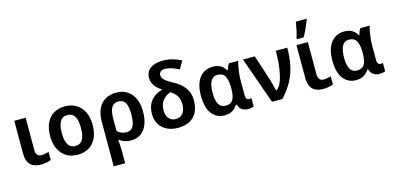

<svg xmlns="http://www.w3.org/2000/svg" viewBox="-87 -1356 4424 2153"><g transform="rotate(-15 2125.5 -279.5)"><path d="M203 -166Q203 -129 220 -110Q237 -91 266 -91Q288 -91 310 -95.5Q332 -100 352 -106V-12Q332 -3 302 3.5Q272 10 236 10Q189 10 151.5 -5.5Q114 -21 92.5 -59.5Q71 -98 71 -166V-542H203Z M908 -272Q908 -204 891 -152Q874 -100 841.5 -63.5Q809 -27 763 -8.5Q717 10 660 10Q607 10 562 -8.5Q517 -27 484 -63.5Q451 -100 433 -152Q415 -204 415 -272Q415 -362 445 -424.5Q475 -487 530.5 -519.5Q586 -552 663 -552Q734 -552 789.5 -519Q845 -486 876.5 -424Q908 -362 908 -272ZM550 -272Q550 -215 561.5 -174.5Q573 -134 597.5 -113Q622 -92 662 -92Q701 -92 725.5 -113Q750 -134 761.5 -174.5Q773 -215 773 -272Q773 -330 761.5 -369.5Q750 -409 725.5 -429.5Q701 -450 661 -450Q602 -450 576 -404Q550 -358 550 -272Z M1493 -271Q1493 -181 1467 -118Q1441 -55 1393.5 -22.5Q1346 10 1280 10Q1244 10 1209.5 -1Q1175 -12 1150 -31H1141Q1144 -10 1146.5 27Q1149 64 1149 101V240H1016V-274Q1016 -365 1044.5 -426.5Q1073 -488 1127 -520Q1181 -552 1257 -552Q1326 -552 1379 -519Q1432 -486 1462.5 -423.5Q1493 -361 1493 -271ZM1254 -450Q1201 -450 1175 -408.5Q1149 -367 1149 -278V-137Q1169 -114 1197.5 -103Q1226 -92 1254 -92Q1309 -92 1333.5 -135.5Q1358 -179 1358 -271Q1358 -364 1333.5 -407Q1309 -450 1254 -450Z M1855 -763Q1918 -763 1968.5 -747.5Q2019 -732 2066 -709L2014 -618Q1973 -639 1932.5 -653Q1892 -667 1852 -667Q1816 -667 1800 -650.5Q1784 -634 1784 -611Q1784 -591 1796 -573.5Q1808 -556 1835.5 -536.5Q1863 -517 1908 -492Q1965 -461 2002 -424Q2039 -387 2057.5 -343Q2076 -299 2076 -245Q2076 -159 2045 -102Q2014 -45 1958 -17.5Q1902 10 1826 10Q1756 10 1701 -16Q1646 -42 1614 -92.5Q1582 -143 1582 -214Q1582 -281 1604.5 -328Q1627 -375 1668 -405Q1709 -435 1764 -451Q1732 -472 1707 -496Q1682 -520 1668.5 -550Q1655 -580 1655 -617Q1655 -688 1708.5 -725.5Q1762 -763 1855 -763ZM1844 -399Q1824 -392 1802 -379Q1780 -366 1761 -345Q1742 -324 1730 -292.5Q1718 -261 1718 -217Q1718 -181 1731 -153Q1744 -125 1768.5 -108.5Q1793 -92 1827 -92Q1863 -92 1888.5 -109Q1914 -126 1927 -158.5Q1940 -191 1940 -238Q1940 -296 1914 -334Q1888 -372 1844 -399Z M2405 -92Q2446 -92 2470 -110Q2494 -128 2505 -166.5Q2516 -205 2516 -264V-270Q2516 -358 2491.5 -404Q2467 -450 2404 -450Q2351 -450 2325.5 -403.5Q2300 -357 2300 -268Q2300 -181 2325.5 -136.5Q2351 -92 2405 -92ZM2366 10Q2276 10 2220.5 -60.5Q2165 -131 2165 -269Q2165 -408 2222 -480Q2279 -552 2377 -552Q2431 -552 2466.5 -531.5Q2502 -511 2525 -470H2532Q2536 -487 2544 -507Q2552 -527 2563 -542H2671Q2664 -521 2657 -485.5Q2650 -450 2645 -408.5Q2640 -367 2640 -325V-152Q2640 -119 2651.5 -107Q2663 -95 2679 -95Q2685 -95 2693.5 -97Q2702 -99 2706 -100V-3Q2702 0 2691 3Q2680 6 2667 8Q2654 10 2644 10Q2598 10 2570.5 -8Q2543 -26 2527 -72H2518Q2504 -50 2483.5 -31Q2463 -12 2434.5 -1Q2406 10 2366 10Z M2726 -542H2863L2960 -245Q2966 -226 2972.5 -200.5Q2979 -175 2985 -150.5Q2991 -126 2995 -110H2999Q3028 -128 3048.5 -170.5Q3069 -213 3082 -272.5Q3095 -332 3101 -401Q3107 -470 3107 -542H3240Q3240 -435 3222 -343.5Q3204 -252 3160 -168Q3116 -84 3039 0H2918Z M3479 -166Q3479 -129 3496 -110Q3513 -91 3542 -91Q3564 -91 3586 -95.5Q3608 -100 3628 -106V-12Q3608 -3 3578 3.5Q3548 10 3512 10Q3465 10 3427.5 -5.5Q3390 -21 3368.5 -59.5Q3347 -98 3347 -166V-542H3479ZM3369 -621Q3375 -639 3381 -661.5Q3387 -684 3392 -708.5Q3397 -733 3401 -756.5Q3405 -780 3408 -799H3532V-788Q3523 -763 3509.5 -732.5Q3496 -702 3480.5 -669Q3465 -636 3447 -606H3369Z M3931 -92Q3972 -92 3996 -110Q4020 -128 4031 -166.5Q4042 -205 4042 -264V-270Q4042 -358 4017.5 -404Q3993 -450 3930 -450Q3877 -450 3851.5 -403.5Q3826 -357 3826 -268Q3826 -181 3851.5 -136.5Q3877 -92 3931 -92ZM3892 10Q3802 10 3746.5 -60.5Q3691 -131 3691 -269Q3691 -408 3748 -480Q3805 -552 3903 -552Q3957 -552 3992.5 -531.5Q4028 -511 4051 -470H4058Q4062 -487 4070 -507Q4078 -527 4089 -542H4197Q4190 -521 4183 -485.5Q4176 -450 4171 -408.5Q4166 -367 4166 -325V-152Q4166 -119 4177.5 -107Q4189 -95 4205 -95Q4211 -95 4219.5 -97Q4228 -99 4232 -100V-3Q4228 0 4217 3Q4206 6 4193 8Q4180 10 4170 10Q4124 10 4096.5 -8Q4069 -26 4053 -72H4044Q4030 -50 4009.5 -31Q3989 -12 3960.5 -1Q3932 10 3892 10Z"/></g></svg>

Font: Noto Sans Display SemiBold
Style: Regular
Weight: 600
Designer: Monotype Design Team
Foundry: Monotype Imaging Inc.
Version: Version 2.003